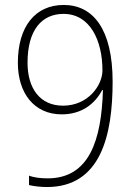

<svg xmlns="http://www.w3.org/2000/svg" viewBox="-20 -744 540 774"><path d="M169 10C386 10 434 -198 434 -415C434 -627 355 -724 237 -724C122 -724 52 -637 52 -491C52 -369 117 -283 229 -283C308 -283 362 -324 392 -381H395C389 -179 340 -25 172 -25C145 -25 117 -28 97 -36V2C115 7 148 10 169 10ZM234 -318C141 -318 91 -388 91 -491C91 -624 149 -688 236 -688C343 -688 393 -581 393 -460C393 -401 336 -318 234 -318Z"/></svg>

Font: Noto Sans Devanagari SemiCondensed ExtraLight
Style: Regular
Weight: 200
Width: 4
Designer: Jelle Bosma - Monotype Design Team
Foundry: Monotype Imaging Inc.
Version: Version 2.004